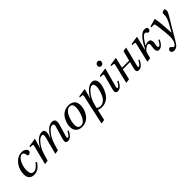

<svg xmlns="http://www.w3.org/2000/svg" viewBox="297 -2205 3937 3937"><g transform="rotate(-45 2265.5 -236.5)"><path d="M371 -502Q427 -502 463.5 -476.5Q500 -451 500 -413Q500 -390 478 -373.5Q456 -357 436 -357Q410 -357 407 -387Q399 -467 347 -467Q303 -467 263.5 -419Q224 -371 202 -302.5Q180 -234 180 -168Q180 -107 199 -72Q218 -37 268 -37Q342 -37 428 -154L452 -135Q364 12 224 12Q164 12 122.5 -26Q81 -64 81 -148Q81 -232 115.5 -312Q150 -392 218 -447Q286 -502 371 -502Z M539 12 642 -397Q649 -421 647 -432.5Q645 -444 628 -445L567 -450L573 -474L754 -502L759 -497L696 -290H699Q752 -387 819 -444.5Q886 -502 953 -502Q1005 -502 1020.5 -463.5Q1036 -425 1013 -353L993 -290H997Q1052 -389 1118 -445.5Q1184 -502 1250 -502Q1290 -502 1311 -482Q1332 -462 1332.5 -429.5Q1333 -397 1323 -357L1246 -95Q1231 -40 1256 -40Q1275 -40 1301 -75Q1327 -110 1346 -146L1370 -132Q1342 -69 1300 -28.5Q1258 12 1207 12Q1169 12 1155.5 -14Q1142 -40 1155 -86L1241 -380Q1251 -412 1241.5 -431Q1232 -450 1207 -450Q1168 -450 1123.5 -409Q1079 -368 1047.5 -319Q1016 -270 995 -221Q970 -163 924 0L837 12L863 -86L937 -366Q959 -450 907 -450Q851 -450 787 -371Q723 -292 692 -213Q673 -164 626 0Z M1437 -169Q1437 -199 1444.5 -237Q1452 -275 1472.5 -323Q1493 -371 1524.5 -410Q1556 -449 1610 -475.5Q1664 -502 1731 -502Q1764 -502 1793.5 -493.5Q1823 -485 1850.5 -466.5Q1878 -448 1894 -412Q1910 -376 1910 -327Q1910 -215 1847 -116Q1766 12 1621 12Q1530 12 1483.5 -37Q1437 -86 1437 -169ZM1534 -129Q1534 -23 1624 -23Q1663 -23 1696 -51.5Q1729 -80 1750 -121.5Q1771 -163 1786 -212Q1801 -261 1807 -299.5Q1813 -338 1813 -362Q1813 -467 1730 -467Q1683 -467 1644 -430Q1605 -393 1582 -338Q1559 -283 1546.5 -227.5Q1534 -172 1534 -129Z M1947 242 2087 -397Q2091 -414 2091.5 -422.5Q2092 -431 2088 -437.5Q2084 -444 2072 -445L2010 -450L2016 -474L2197 -502L2202 -497L2145 -286H2148Q2203 -389 2271.5 -445.5Q2340 -502 2400 -502Q2511 -502 2511 -368Q2511 -341 2502.5 -299Q2494 -257 2471 -201.5Q2448 -146 2415 -99.5Q2382 -53 2325 -20.5Q2268 12 2199 12Q2127 12 2091 -10L2036 230ZM2101 -53Q2136 -23 2189 -23Q2246 -23 2292 -65Q2338 -107 2362.5 -166.5Q2387 -226 2399.5 -279Q2412 -332 2412 -367Q2412 -450 2358 -450Q2318 -450 2268.5 -402Q2219 -354 2180 -286Q2131 -199 2101 -53Z M2724 -649Q2724 -675 2741.5 -695Q2759 -715 2789 -715Q2812 -715 2827.5 -701Q2843 -687 2843 -660Q2843 -630 2825.5 -611.5Q2808 -593 2779 -593Q2755 -593 2739.5 -607.5Q2724 -622 2724 -649ZM2600 -86 2684 -399Q2691 -425 2687 -434.5Q2683 -444 2663 -445L2606 -450L2612 -474L2794 -502L2799 -497L2690 -95Q2675 -40 2700 -40Q2719 -40 2745 -75Q2771 -110 2790 -146L2814 -132Q2786 -69 2744.5 -28.5Q2703 12 2652 12Q2613 12 2600.5 -14.5Q2588 -41 2600 -86Z M2895 12 2992 -395Q3000 -424 2997 -433.5Q2994 -443 2972 -445L2917 -451L2923 -474L3101 -502L3106 -497L3052 -270H3259L3316 -490L3405 -502L3302 -95Q3287 -40 3312 -40Q3331 -40 3357 -75Q3383 -110 3402 -146L3426 -132Q3398 -69 3356.5 -28.5Q3315 12 3264 12Q3225 12 3212.5 -14.5Q3200 -41 3212 -86L3250 -235H3043L2987 0Z M3507 12 3604 -395Q3612 -424 3609 -433.5Q3606 -443 3584 -445L3529 -451L3535 -474L3713 -502L3718 -497L3646 -205H3650L3671 -228Q3686 -268 3726 -331Q3766 -394 3804 -433Q3871 -502 3929 -502Q4006 -502 4006 -453Q4006 -433 3991.5 -414Q3977 -395 3957 -395Q3938 -395 3921.5 -418Q3905 -441 3891 -441Q3860 -441 3833 -414Q3777 -358 3711 -246V-243Q3754 -271 3804 -271Q3849 -271 3866.5 -249.5Q3884 -228 3884 -188Q3884 -163 3876 -127Q3868 -91 3868 -85Q3868 -40 3896 -40Q3929 -40 3984 -146L4008 -132Q3980 -68 3939 -28Q3898 12 3848 12Q3818 12 3802 -14Q3786 -40 3786 -73Q3786 -86 3792 -121.5Q3798 -157 3798 -180Q3798 -207 3791.5 -221Q3785 -235 3764 -235Q3745 -235 3702 -207.5Q3659 -180 3642 -148Q3631 -129 3605 -23L3599 0Z M3986 187Q3986 165 4002 146.5Q4018 128 4037 127Q4054 127 4072 151Q4095 182 4113 182Q4128 182 4145.5 162.5Q4163 143 4177 111Q4201 53 4201 -13Q4201 -129 4168 -363Q4162 -404 4155.5 -418Q4149 -432 4133 -431L4065 -429L4062 -454L4230 -502L4238 -498Q4264 -361 4278 -61H4281Q4403 -271 4422 -339Q4437 -393 4435 -477Q4472 -502 4513 -502Q4517 -502 4521 -495.5Q4525 -489 4528 -475.5Q4531 -462 4531 -446Q4531 -438 4528 -426.5Q4525 -415 4517 -398.5Q4509 -382 4502 -368.5Q4495 -355 4481.5 -332Q4468 -309 4460 -295.5Q4452 -282 4435 -254.5Q4418 -227 4411 -215Q4383 -170 4353.5 -119Q4324 -68 4298.5 -24Q4273 20 4269 27Q4236 84 4220.5 109.5Q4205 135 4182.5 167Q4160 199 4143.5 211.5Q4127 224 4105.5 233Q4084 242 4059 242Q4027 242 4006.5 225Q3986 208 3986 187Z"/></g></svg>

Font: Lingua Franca
Style: Italic
Weight: 400
Italic angle: -13°
Version: Version 1.19